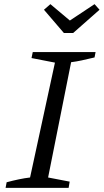

<svg xmlns="http://www.w3.org/2000/svg" viewBox="-20 -906 500 926"><path d="M7 0 12 -27Q42 -35 70.5 -41Q99 -47 125 -50L245 -604L132 -626L138 -655H441L436 -629Q399 -620 373 -614.5Q347 -609 323 -606L212 -50L316 -30L311 0ZM288 -747 192 -859 223 -886 317 -807 436 -886 460 -859 333 -747Z"/></svg>

Font: Piazzolla Thin
Style: Italic
Weight: 400
Italic angle: -11.3°
Version: Version 2.005